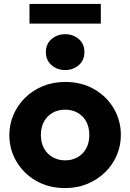

<svg xmlns="http://www.w3.org/2000/svg" viewBox="-20 -942 663 977"><path d="M311.5 15Q228 15 164 -21.8Q100 -58.5 63.8 -120Q27.5 -181.5 27.5 -255Q27.5 -308.5 48.2 -357.2Q69 -406 107 -443.8Q145 -481.5 197 -503.2Q249 -525 311.5 -525Q395 -525 459 -488.2Q523 -451.5 559 -390Q595 -328.5 595 -255Q595 -201.5 574.5 -152.8Q554 -104 516 -66.5Q478 -29 426 -7Q374 15 311.5 15ZM311.5 -126Q346.5 -126 374.5 -141.8Q402.5 -157.5 418.5 -186.5Q434.5 -215.5 434.5 -255Q434.5 -295 418.8 -323.8Q403 -352.5 375 -368.2Q347 -384 311.5 -384Q276 -384 248 -368.2Q220 -352.5 204 -323.8Q188 -295 188 -255Q188 -215.5 204.2 -186.5Q220.5 -157.5 248.5 -141.8Q276.5 -126 311.5 -126ZM311.5 -585.5Q272 -585.5 242.8 -610.2Q213.5 -635 213.5 -677Q213.5 -719 242.8 -743.5Q272 -768 311.5 -768Q351.5 -768 380.5 -743.5Q409.5 -719 409.5 -677Q409.5 -635 380.5 -610.2Q351.5 -585.5 311.5 -585.5ZM130 -822V-922H493V-822Z"/></svg>

Font: Geologica Roman
Style: Bold
Weight: 700
Designer: Sindre Bremnes, Frode Helland
Foundry: Monokrom Skriftforlag AS
Version: Version 1.010;gftools[0.9.28]